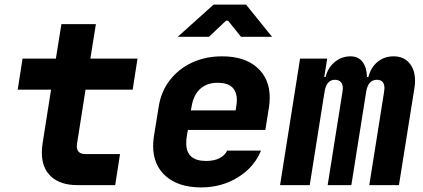

<svg xmlns="http://www.w3.org/2000/svg" viewBox="-20 -805 1840 835"><path d="M316 0Q243 0 202.5 -37Q162 -74 162 -141Q162 -159 165 -180L202 -415H57L78 -550H223L247 -700H397L373 -550H578L557 -415H352L315 -180Q314 -176 314 -169Q314 -135 352 -135H502L481 0Z M1153 -381Q1153 -361 1150 -340L1134 -240H797L792 -210Q790 -200 790 -182Q790 -105 876 -105Q911 -105 934.5 -117Q958 -129 968 -150H1115Q1086 -78 1015 -34Q944 10 855 10Q757 10 701.5 -38.5Q646 -87 646 -170Q646 -189 649 -210L670 -340Q680 -406 718 -455.5Q756 -505 814.5 -532.5Q873 -560 946 -560Q1043 -560 1098 -511.5Q1153 -463 1153 -381ZM810 -325H1005L1007 -340Q1010 -355 1010 -369Q1010 -445 927 -445Q879 -445 850 -418Q821 -391 813 -340ZM889 -645H753L909 -785H1050L1163 -645H1028L972 -715H963Z M1785 -453Q1785 -438 1782 -420L1715 0H1586L1650 -403Q1652 -417 1652 -421Q1652 -458 1619 -458Q1580 -458 1572 -403L1508 0H1405L1469 -403Q1471 -415 1471 -420Q1471 -439 1462 -448.5Q1453 -458 1436 -458Q1399 -458 1391 -403L1327 0H1198L1285 -550H1403L1390 -470H1396Q1406 -511 1436 -535.5Q1466 -560 1504 -560Q1538 -560 1556.5 -536Q1575 -512 1576 -470H1582Q1593 -512 1622 -536Q1651 -560 1692 -560Q1735 -560 1760 -531Q1785 -502 1785 -453Z"/></svg>

Font: JetBrains Mono Extra Bold
Style: Italic
Weight: 800
Italic angle: -9°
Monospace: yes
Designer: Philipp Nurullin, Konstantin Bulenkov
Foundry: JetBrains
Version: 2.002